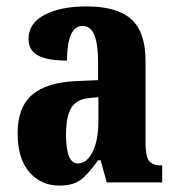

<svg xmlns="http://www.w3.org/2000/svg" viewBox="-20 -569 549 599"><path d="M35 -153Q35 -234 80 -273Q125 -312 218 -316L286 -319V-374Q286 -431 274.5 -459.5Q263 -488 237 -488Q213 -488 201 -460Q189 -432 189 -380Q128 -380 98.5 -396Q69 -412 69 -447Q69 -497 119.5 -523Q170 -549 250 -549Q344 -549 389 -509.5Q434 -470 434 -379V-123Q434 -83 444.5 -68Q455 -53 483 -53H486V0H313L294 -69H286Q254 -24 230.5 -7Q207 10 165 10Q108 10 71.5 -32Q35 -74 35 -153ZM287 -191V-266L257 -263Q218 -259 202 -232Q186 -205 186 -149Q186 -59 223 -59Q251 -59 269 -95.5Q287 -132 287 -191Z"/></svg>

Font: Noto Serif CondExtraBold
Style: Regular
Weight: 800
Width: 3
Designer: Monotype Design Team
Foundry: Monotype Imaging Inc.
Version: Version 1.001